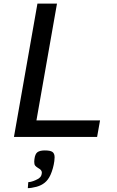

<svg xmlns="http://www.w3.org/2000/svg" viewBox="-20 -746 640 1046"><path d="M185.5 229.5Q195 224 200 218.2Q205 212.5 207 202.5Q208 196.5 208 194.5Q208 184 197.5 175.5Q195 173.5 186.5 168.5Q176 162 171.2 155.8Q166.5 149.5 166.5 135Q166.5 131.5 167.5 121.5Q171 92.5 184.2 83Q197.5 73.5 224 73.5Q254.5 73.5 266 82Q277.5 90.5 277.5 111Q277.5 120.5 276 131.5Q270.5 172 255 207Q242.5 234 224 249Q205 264.5 179 271.5Q150 279 131.5 279L134 246.5Q147.5 245.5 161.2 240.5Q175 235.5 185.5 229.5ZM184 -726.5H290.5L178.5 -90H525L509 0H56Z"/></svg>

Font: JuliaMono MediumItalic
Style: Regular
Weight: 500
Italic angle: -9°
Monospace: yes
Designer: cormullion
Foundry: corm
Version: Version 0.049; ttfautohint (v1.8.4)